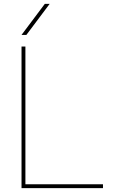

<svg xmlns="http://www.w3.org/2000/svg" viewBox="-20 -970 617 990"><path d="M116 -790H91L211 -950H236ZM111 -730V-20H511V0H91V-730Z"/></svg>

Font: M PLUS 1p Thin
Style: Regular
Weight: 250
Version: Version 1.062